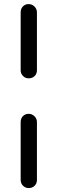

<svg xmlns="http://www.w3.org/2000/svg" viewBox="-20 -745 287 957"><path d="M83 -394.5V-683.6Q83 -701.2 94.2 -712.9Q105.5 -724.6 123 -724.6Q139.6 -724.6 151.9 -712.4Q164.1 -700.2 164.1 -683.6V-394.5Q164.1 -377 152.3 -365.7Q140.6 -354.5 123 -354.5Q106.4 -354.5 94.7 -366.2Q83 -377.9 83 -394.5ZM83 152.3V-136.7Q83 -154.3 94.2 -166Q105.5 -177.7 123 -177.7Q139.6 -177.7 151.9 -165.5Q164.1 -153.3 164.1 -136.7V152.3Q164.1 169.9 152.3 181.2Q140.6 192.4 123 192.4Q106.4 192.4 94.7 180.7Q83 168.9 83 152.3Z"/></svg>

Font: FakePearl
Style: Regular
Weight: 400
Version: Version 1.2